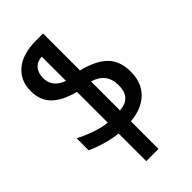

<svg xmlns="http://www.w3.org/2000/svg" viewBox="-284 -799 1121 1121"><g transform="rotate(-45 276.5 -238.5)"><path d="M521 -194Q521 -105 466.5 -51.5Q412 2 316 10V238H215V10Q165 4 113 -11Q61 -26 22 -45V-144Q74 -117 125.5 -100Q177 -83 215 -80V-334Q119 -359 73 -405.5Q27 -452 27 -528Q27 -614 87 -664.5Q147 -715 259 -715H316V-410Q421 -384 471 -334Q521 -284 521 -194ZM215 -425V-625Q177 -624 154.5 -598.5Q132 -573 132 -531Q132 -454 215 -425ZM415 -189Q415 -290 316 -319V-80Q415 -86 415 -189Z"/></g></svg>

Font: Noto Sans Armenian Medium Cond
Style: Regular
Weight: 500
Width: 3
Designer: Monotype Design team
Foundry: Monotype Imaging Inc.
Version: Version 1.000